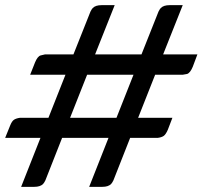

<svg xmlns="http://www.w3.org/2000/svg" viewBox="-20 -685 786 745"><path d="M638 -665H689L613 -474H746L728 -426Q718 -402 706 -398Q700 -397 689 -395H582L516 -228H649L631 -181Q623 -163 615 -157.5Q607 -152 592 -150H485L420 15Q415 25 411 29Q400 40 377 40H326L401 -150H221L156 15Q151 25 147 29Q136 40 113 40H62L137 -150H0L19 -197Q26 -215 34.5 -220.5Q43 -226 58 -228H168L234 -395H97L116 -443Q126 -467 138 -470Q144 -472 155 -474H265L331 -640Q336 -650 340 -654Q351 -665 374 -665H425L349 -474H529L595 -640Q600 -650 604 -654Q615 -665 638 -665ZM318 -395 252 -228H432L498 -395Z"/></svg>

Font: Faster One
Style: Regular
Weight: 400
Designer: Eduardo Rodriguez Tunni
Foundry: Eduardo Rodriguez Tunni
Version: Version 1.002